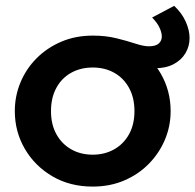

<svg xmlns="http://www.w3.org/2000/svg" viewBox="-20 -640 686 674"><path d="M305.5 15Q225.5 15 163.8 -21.2Q102 -57.5 67 -117.8Q32 -178 32 -250Q32 -303 52 -351Q72 -399 108.8 -435.8Q145.5 -472.5 195.5 -493.8Q245.5 -515 305.5 -515Q385 -515 446.8 -479Q508.5 -443 543.8 -382.5Q579 -322 579 -250Q579 -197 558.8 -149.2Q538.5 -101.5 502 -64.5Q465.5 -27.5 415.5 -6.2Q365.5 15 305.5 15ZM305.5 -97Q347.5 -97 380.8 -115.8Q414 -134.5 433 -168.8Q452 -203 452 -250Q452 -297 433 -331.5Q414 -366 381 -384.5Q348 -403 305.5 -403Q263 -403 229.8 -384.5Q196.5 -366 177.8 -331.5Q159 -297 159 -250Q159 -203 178 -168.8Q197 -134.5 230 -115.8Q263 -97 305.5 -97ZM524.5 -400.5Q502 -400.5 476.8 -407.2Q451.5 -414 423.8 -423Q396 -432 367 -438.8Q338 -445.5 307 -445.5L306.5 -515Q351 -515 388.5 -505.8Q426 -496.5 455 -487Q484 -477.5 502.5 -477.5Q526.5 -477.5 537.2 -487.2Q548 -497 548 -512Q548 -525.5 540 -542.8Q532 -560 514 -578.5L591.5 -619.5Q619 -593.5 632.2 -563.5Q645.5 -533.5 645.5 -506.5Q645.5 -477.5 631 -453.2Q616.5 -429 589.5 -414.8Q562.5 -400.5 524.5 -400.5Z"/></svg>

Font: Geologica Medium
Style: Regular
Weight: 500
Designer: Sindre Bremnes, Frode Helland
Foundry: Monokrom Skriftforlag AS
Version: Version 1.010;gftools[0.9.28]